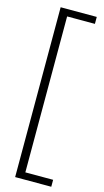

<svg xmlns="http://www.w3.org/2000/svg" viewBox="-146 -827 581 1068"><g transform="rotate(15 144.5 -293.0)"><path d="M270 196H62V-782H270V-742H110V156H270Z"/></g></svg>

Font: Creato Display Light
Style: Regular
Weight: 300
Version: Version 1.000